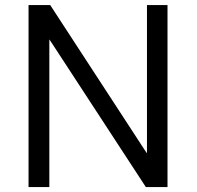

<svg xmlns="http://www.w3.org/2000/svg" viewBox="-20 -746 776 758"><path d="M641.3 -725.9H560.2V-165.7V-140.6L546.1 -161.7L178.3 -725.9H92.7V-7.6H174.8V-565.2V-590.4L188.9 -569.3L555.7 -7.6H641.3Z"/></svg>

Font: Vazir FD Light
Style: Regular
Weight: 300
Foundry: DejaVu fonts team - Redesigned by Saber Rastikerdar
Version: Version 21.10;October 20, 2019;FontCreator 12.0.0.2547 64-bi